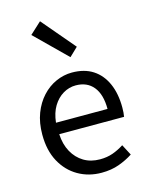

<svg xmlns="http://www.w3.org/2000/svg" viewBox="-130 -953 813 1047"><g transform="rotate(-15 277.0 -429.5)"><path d="M312 13Q239 13 180 -21Q121 -55 86.5 -118.5Q52 -182 52 -271Q52 -338 72 -390.5Q92 -443 126.5 -480.5Q161 -518 205 -537.5Q249 -557 295 -557Q365 -557 413 -526Q461 -495 486.5 -437.5Q512 -380 512 -302Q512 -287 511 -274Q510 -261 508 -250H142Q145 -192 168.5 -149.5Q192 -107 231 -83.5Q270 -60 322 -60Q362 -60 394.5 -71.5Q427 -83 458 -103L490 -42Q455 -19 411 -3Q367 13 312 13ZM141 -315H432Q432 -397 396.5 -440.5Q361 -484 297 -484Q259 -484 225.5 -464Q192 -444 169.5 -407Q147 -370 141 -315ZM310 -640 135 -812 200 -872 358 -686Z"/></g></svg>

Font: Noto Sans JP Thin
Style: Regular
Weight: 400
Version: Version 2.004-H2;hotconv 1.0.118;makeotfexe 2.5.65603